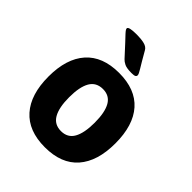

<svg xmlns="http://www.w3.org/2000/svg" viewBox="-207 -855 984 984"><g transform="rotate(45 284.5 -363.0)"><path d="M285 -531Q404 -531 465.5 -461.7Q527 -392.3 527 -261.7Q527 -132 465.7 -62Q404.4 8 285 8Q166 8 104 -62Q42 -132 42 -262Q42 -391.5 104 -461.3Q166 -531 285 -531ZM285 -414Q236.9 -414 214.4 -375.5Q192 -337 192 -261.6Q192 -187 214.5 -148Q237 -109 285 -109Q333 -109 355 -148Q377 -187 377 -262Q377 -337 354.8 -375.5Q332.6 -414 285 -414ZM211 -734Q241 -734 264 -728.5Q287 -723 296 -707Q331 -646 346 -622Q361 -598 361 -590Q361 -582 354.5 -578.5Q348 -575 330 -575Q295 -575 279 -583Q263 -591 255 -600Q219 -640 198 -662Q177 -684 167 -695Q157 -706 154 -711Q151 -716 151 -720Q151 -734 211 -734Z"/></g></svg>

Font: Asap VF Beta
Style: Regular
Weight: 400
Designer: Pablo Cosgaya
Foundry: Pablo Cosgaya
Version: Version 1.007